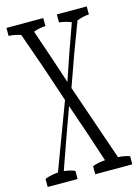

<svg xmlns="http://www.w3.org/2000/svg" viewBox="-130 -870 673 927"><g transform="rotate(-15 207.0 -406.5)"><path d="M397.9 -803.2Q397.9 -788.1 397.9 -763.2Q367.7 -761.2 337.4 -749.5Q279.8 -600.1 224.6 -441.4Q288.6 -256.3 355.5 -61Q384.3 -60.5 413.1 -50.3Q413.1 -35.2 413.1 -9.8H228Q228 -34.7 228 -50.3Q259.3 -61.5 291 -63Q241.2 -216.3 190.9 -360.4Q138.7 -216.8 85 -63.5Q112.8 -61.5 139.6 -50.3Q139.6 -34.7 139.6 -9.8H-9.8Q-9.8 -34.7 -9.8 -50.3Q22.9 -62.5 56.2 -64.5Q119.1 -233.9 179.7 -394Q119.6 -577.6 57.1 -751.5Q26.9 -762.2 -3.4 -763.2Q-3.4 -788.1 -3.4 -803.2H180.7Q180.7 -788.1 180.7 -763.2Q150.4 -762.2 120.6 -751Q167 -617.7 213.4 -475.1Q260.7 -616.7 308.6 -748Q278.3 -760.3 248.5 -763.2Q248.5 -788.1 248.5 -803.2Z"/></g></svg>

Font: Scarab Serif
Style: Condensed-Light
Weight: 300
Designer: John Roberts
Foundry: Scarab
Version: 1.0